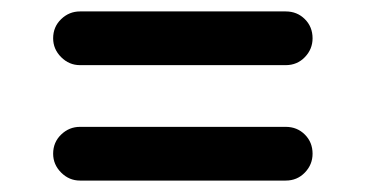

<svg xmlns="http://www.w3.org/2000/svg" viewBox="-20 -507 673 336"><path d="M480 -487Q500 -487 513.5 -473.5Q527 -460 527 -440Q527 -421 513.5 -407Q500 -393 480 -393H120Q101 -393 87 -407Q73 -421 73 -440Q73 -460 87 -473.5Q101 -487 120 -487ZM480 -285Q500 -285 513.5 -271.5Q527 -258 527 -238Q527 -219 513.5 -205Q500 -191 480 -191H120Q101 -191 87 -205Q73 -219 73 -238Q73 -258 87 -271.5Q101 -285 120 -285Z"/></svg>

Font: Tsukimi Rounded SemiBold
Style: Regular
Weight: 600
Designer: Takashi Funayama
Foundry: Takashi Funayama
Version: Version 1.032; ttfautohint (v1.8.3)